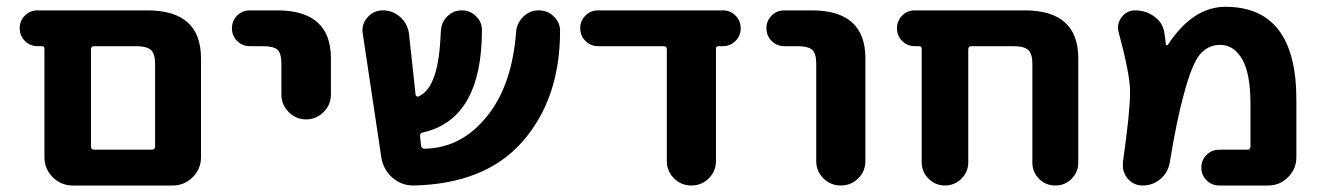

<svg xmlns="http://www.w3.org/2000/svg" viewBox="-20 -577 3968 576"><path d="M247.1 -20.5H198.2Q163.1 -20.5 138.2 -45.4Q113.3 -70.3 113.3 -105.5V-430.7Q113.3 -438.5 105.5 -438.5H92.8Q70.3 -438.5 54.7 -454.1Q39.1 -469.7 39.1 -492.2Q39.1 -514.6 54.7 -530.3Q70.3 -545.9 92.8 -545.9H421.9Q583 -545.9 583 -402.3V-105.5Q583 -70.3 558.1 -45.4Q533.2 -20.5 498 -20.5ZM445.3 -385.7Q445.3 -416 432.6 -427.2Q419.9 -438.5 386.7 -438.5H262.7Q252.9 -438.5 252.9 -428.7V-137.7Q252.9 -127.9 262.7 -127.9H435.5Q445.3 -127.9 445.3 -137.7Z M729.5 -438.5Q707 -438.5 691.4 -454.1Q675.8 -469.7 675.8 -492.2Q675.8 -514.6 691.4 -530.3Q707 -545.9 729.5 -545.9H811.5Q972.7 -545.9 972.7 -402.3V-293Q972.7 -262.7 950.7 -240.7Q928.7 -218.8 898.4 -218.8Q868.2 -218.8 846.2 -240.7Q824.2 -262.7 824.2 -293V-385.7Q824.2 -417 812.5 -427.7Q800.8 -438.5 767.6 -438.5Z M1221.7 -20.5Q1220.7 -20.5 1219.7 -20.5Q1184.6 -20.5 1157.2 -43.9Q1129.9 -68.4 1124 -104.5L1068.4 -475.6Q1067.4 -481.4 1067.4 -486.3Q1067.4 -507.8 1082 -524.4Q1100.6 -545.9 1128.9 -545.9Q1158.2 -545.9 1180.7 -525.9Q1203.1 -505.9 1207 -475.6L1226.6 -293.9Q1226.6 -290 1230 -288.1Q1233.4 -286.1 1236.3 -288.1Q1267.6 -301.8 1284.2 -352.5Q1298.8 -395.5 1302.7 -483.4Q1303.7 -509.8 1321.8 -527.8Q1339.8 -545.9 1365.2 -545.9Q1391.6 -545.9 1409.2 -527.3Q1425.8 -510.7 1425.8 -487.3Q1425.8 -219.7 1249 -179.7Q1239.3 -177.7 1240.2 -168L1243.2 -140.6Q1244.1 -130.9 1253.9 -130.9Q1371.1 -132.8 1450.2 -240.2Q1516.6 -330.1 1528.3 -480.5Q1530.3 -507.8 1549.8 -526.9Q1569.3 -545.9 1595.7 -545.9Q1624 -545.9 1642.6 -526.4Q1660.2 -508.8 1660.2 -484.4Q1660.2 -279.3 1545.9 -150.4Q1434.6 -25.4 1221.7 -20.5Z M2127.9 -93.8Q2127.9 -63.5 2106.4 -42Q2085 -20.5 2054.2 -20.5Q2023.4 -20.5 2002 -42Q1980.5 -63.5 1980.5 -93.8V-428.7Q1980.5 -438.5 1970.7 -438.5H1774.4Q1752 -438.5 1736.3 -454.1Q1720.7 -469.7 1720.7 -492.2Q1720.7 -514.6 1736.3 -530.3Q1752 -545.9 1774.4 -545.9H2148.4Q2170.9 -545.9 2186.5 -530.3Q2202.1 -514.6 2202.1 -492.2Q2202.1 -469.7 2186.5 -454.1Q2170.9 -438.5 2148.4 -438.5H2135.7Q2127.9 -438.5 2127.9 -430.7Z M2333 -438.5Q2310.5 -438.5 2294.9 -454.1Q2279.3 -469.7 2279.3 -492.2Q2279.3 -514.6 2294.9 -530.3Q2310.5 -545.9 2333 -545.9H2415Q2576.2 -545.9 2576.2 -402.3V-93.8Q2576.2 -63.5 2554.7 -42Q2533.2 -20.5 2502.4 -20.5Q2471.7 -20.5 2450.2 -42Q2428.7 -63.5 2428.7 -93.8V-385.7Q2428.7 -417 2416.5 -427.7Q2404.3 -438.5 2371.1 -438.5Z M3077.1 -385.7Q3077.1 -416 3064.5 -427.2Q3051.8 -438.5 3018.6 -438.5H2894.5Q2884.8 -438.5 2884.8 -428.7V-89.8Q2884.8 -61.5 2864.3 -41Q2843.8 -20.5 2814.9 -20.5Q2786.1 -20.5 2765.6 -41Q2745.1 -61.5 2745.1 -89.8V-430.7Q2745.1 -438.5 2737.3 -438.5H2724.6Q2702.1 -438.5 2686.5 -454.1Q2670.9 -469.7 2670.9 -492.2Q2670.9 -514.6 2686.5 -530.3Q2702.1 -545.9 2724.6 -545.9H3053.7Q3214.8 -545.9 3214.8 -402.3V-89.8Q3214.8 -60.5 3194.8 -40.5Q3174.8 -20.5 3146 -20.5Q3117.2 -20.5 3097.2 -40.5Q3077.1 -60.5 3077.1 -89.8Z M3477.5 -444.3Q3477.5 -442.4 3480 -441.4Q3482.4 -440.4 3483.4 -442.4Q3558.6 -556.6 3656.2 -556.6Q3869.1 -556.6 3869.1 -278.3V-105.5Q3869.1 -70.3 3844.2 -45.4Q3819.3 -20.5 3784.2 -20.5H3637.7Q3615.2 -20.5 3599.6 -36.1Q3584 -51.8 3584 -74.2Q3584 -96.7 3599.6 -112.3Q3615.2 -127.9 3637.7 -127.9H3721.7Q3731.4 -127.9 3731.4 -137.7V-265.6Q3731.4 -356.4 3706.5 -399.4Q3681.6 -442.4 3640.6 -442.4Q3604.5 -442.4 3580.1 -414.1Q3555.7 -385.7 3531.2 -293Q3510.7 -219.7 3489.3 -89.8Q3484.4 -59.6 3461.4 -40Q3438.5 -20.5 3408.2 -20.5Q3380.9 -20.5 3363.3 -41Q3348.6 -58.6 3348.6 -80.1Q3348.6 -85 3348.6 -89.8Q3370.1 -240.2 3370.1 -298.8Q3370.1 -304.7 3370.1 -309.6Q3368.2 -360.4 3335.9 -480.5Q3334 -487.3 3334 -495.1Q3334 -510.7 3344.7 -525.4Q3360.4 -545.9 3385.7 -545.9Q3417 -545.9 3442.4 -527.8Q3467.8 -509.8 3472.7 -480.5Q3475.6 -462.9 3477.5 -444.3Z"/></svg>

Font: Gen Jyuu GothicX Bold
Style: Bold
Weight: 700
Designer: Ryoko NISHIZUKA (kana &amp; ideographs); Paul D. Hunt (Latin, Greek &amp; Cyrillic); Wenlong ZHANG (bopomofo); Sandoll C
Version: Version 1.058.20140828